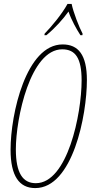

<svg xmlns="http://www.w3.org/2000/svg" viewBox="-20 -951 484 981"><path d="M208 -779 207 -771H217C262 -808 302 -853 330 -892C345 -848 371 -802 391 -771H401L402 -779C385 -810 354 -890 346 -931H325C297 -880 245 -817 208 -779ZM160 10C351 10 424 -361 424 -542C424 -671 380 -724 300 -724C114 -724 34 -370 34 -186C34 -52 78 10 160 10ZM163 -15C97 -15 61 -66 61 -188C61 -347 135 -699 298 -699C366 -699 397 -653 397 -540C397 -369 325 -15 163 -15Z"/></svg>

Font: Noto Sans ExtraCondensed Thin
Style: Italic
Weight: 100
Width: 2
Italic angle: -12°
Designer: Monotype Design Team
Foundry: Monotype Imaging Inc.
Version: Version 2.013